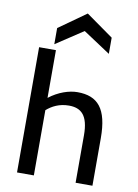

<svg xmlns="http://www.w3.org/2000/svg" viewBox="-102 -1030 788 1097"><g transform="rotate(10 291.5 -482.0)"><path d="M513.2 0V-275.4C513.2 -446.8 455.1 -511.7 336.9 -511.7C288.6 -511.7 227.1 -491.7 173.3 -449.7V-726.6H75.7V0H173.3V-378.4C204.1 -405.3 245.6 -427.7 302.2 -427.7C372.6 -427.7 415.5 -391.6 415.5 -275.4V0ZM316.4 -964.4 158.2 -852.1V-758.3L316.4 -862.8L474.6 -758.3V-852.1Z"/></g></svg>

Font: Inder
Style: Regular
Weight: 400
Designer: Irina Smirnova
Foundry: Irina Smirnova
Version: Version 1.001